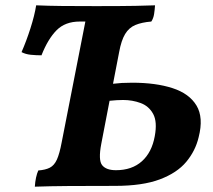

<svg xmlns="http://www.w3.org/2000/svg" viewBox="-20 -699 802 722"><path d="M116 -679Q161 -677 214 -676.5Q267 -676 341 -676Q440 -676 490 -677Q540 -678 563 -679Q562 -663 559.5 -646.5Q557 -630 549 -618Q513 -615 489 -605Q465 -595 450.5 -571Q436 -547 428 -503L405 -384Q421 -386 438 -387Q455 -388 477 -388Q566 -388 629 -367.5Q692 -347 719 -302Q746 -257 727 -183Q715 -132 680.5 -90.5Q646 -49 581 -24.5Q516 0 412 0Q309 0 238 0.5Q167 1 111 3Q112 -15 115.5 -31Q119 -47 124 -58Q151 -60 167.5 -68.5Q184 -77 194 -99Q204 -121 212 -164L301 -618H280Q225 -618 192.5 -585Q160 -552 136 -491Q116 -491 96 -493Q76 -495 61 -503Q79 -544 94.5 -592.5Q110 -641 116 -679ZM361 -159Q349 -97 364 -78Q379 -59 416 -59Q476 -59 513.5 -92.5Q551 -126 562 -187Q572 -241 556 -270.5Q540 -300 509 -311.5Q478 -323 443 -323Q420 -323 392 -320Z"/></svg>

Font: Vollkorn
Style: Bold Italic
Weight: 700
Italic angle: -11°
Designer: Friedrich Althausen
Foundry: Friedrich Althausen
Version: Version 5.000; ttfautohint (v1.8.3)